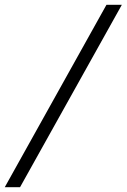

<svg xmlns="http://www.w3.org/2000/svg" viewBox="-20 -691 530 804"><path d="M64 92.8H0L425.8 -670.9H490.2Z"/></svg>

Font: TAML ThiruValluvar
Style: Regular
Weight: 400
Version: Version 0.271; dev 7ad24fM